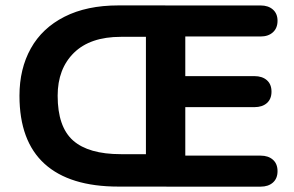

<svg xmlns="http://www.w3.org/2000/svg" viewBox="-20 -690 1089 710"><path d="M52 -336Q52 -435.7 94 -511Q136 -586.3 218.4 -628.1Q300.9 -670 417.9 -670H588.4Q625.7 -670 645.5 -650.2Q665.2 -630.5 665.2 -593.2V-76.8Q665.2 -39.5 645.5 -19.8Q625.7 0 588.4 0H417.9Q237.7 0 144.8 -84.2Q52 -168.4 52 -336ZM521.8 -119.9V-553.8H426.9Q313.7 -553.8 253.4 -494.7Q193.2 -435.5 193.2 -336Q193.2 -221 250.3 -170.4Q307.5 -119.9 426.9 -119.9ZM519.6 -76.6V-593Q519.6 -630.3 539.4 -650Q559.1 -669.8 596.4 -669.8H943.9Q972 -669.8 989.1 -654.8Q1006.3 -639.7 1006.3 -613.2Q1006.3 -586 989.1 -570.5Q972 -555.1 943.9 -555.1H656.2V-408.5H920.9Q949.8 -408.5 966.9 -393.4Q984 -378.4 984 -351.1Q984 -323.9 966.9 -308.8Q949.8 -293.8 920.9 -293.8H656.2V-114.5H943.9Q972 -114.5 989.1 -99.5Q1006.3 -84.4 1006.3 -57.1Q1006.3 -29.9 989.1 -14.8Q972 0.2 943.9 0.2H596.4Q559.1 0.2 539.4 -19.5Q519.6 -39.3 519.6 -76.6Z"/></svg>

Font: SN Pro Thin
Style: Regular
Weight: 200
Designer: Tobias Whetton
Foundry: Supernotes
Version: Version 1.003;Glyphs 3.3 (3324)